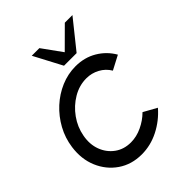

<svg xmlns="http://www.w3.org/2000/svg" viewBox="-212 -806 926 926"><g transform="rotate(-45 250.5 -343.0)"><path d="M354.5 -129 422 -91.5Q381 -44 325 -15.5Q269 13 208 13Q139 13 87.2 -22.5Q35.5 -58 10.2 -117.8Q-15 -177.5 -5 -250Q2.5 -305 28.8 -352.8Q55 -400.5 94.5 -436.8Q134 -473 182.2 -493.5Q230.5 -514 282 -514Q343 -514 391 -485.5Q439 -457 466.5 -409L395 -371.5Q376.5 -402.5 345.2 -419.2Q314 -436 278 -436Q229.5 -436 186 -410.2Q142.5 -384.5 112.2 -342.2Q82 -300 73 -250Q63.5 -199.5 79.2 -157.5Q95 -115.5 129.8 -90.2Q164.5 -65 212 -65Q250.5 -65 288.2 -82.8Q326 -100.5 354.5 -129ZM245 -555 169 -699H221L293.5 -598.5L394.5 -699H446.5L331 -555Z"/></g></svg>

Font: Urbanist
Style: Italic
Weight: 400
Italic angle: -8°
Designer: Corey Hu
Foundry: Corey Hu
Version: Version 1.330; ttfautohint (v1.8.4.7-5d5b)